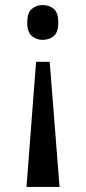

<svg xmlns="http://www.w3.org/2000/svg" viewBox="-20 -561 341 761"><path d="M177 -316 216 180H85L123 -316ZM149 -541Q175 -541 193 -526Q211 -511 211 -472Q211 -433 193 -418Q175 -403 149 -403Q125 -403 106.5 -418Q88 -433 88 -472Q88 -511 106.5 -526Q125 -541 149 -541Z"/></svg>

Font: Noto Serif Myanmar ExtraCondensed SemiBold
Style: Regular
Weight: 600
Width: 2
Designer: Ben Mitchell and the Monotype Design Team
Foundry: Monotype Imaging Inc.
Version: Version 2.106; ttfautohint (v1.8.4.7-5d5b)